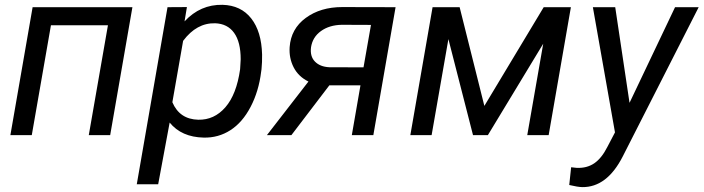

<svg xmlns="http://www.w3.org/2000/svg" viewBox="-20 -558 2906 793"><path d="M435.1 0H346.7L425.8 -453.6H190.4L111.3 0H22.9L114.7 -528.3H526.9Z M564.9 0ZM1058.6 -261.7Q1048.8 -181.2 1015.1 -116.7Q981.4 -52.2 931.6 -20.3Q881.8 11.7 821.3 10.3Q729.5 8.3 680.7 -51.8L633.3 203.1H544.9L671.9 -528.3L752 -528.8L742.2 -469.7Q807.6 -540 898.9 -538.1Q975.1 -536.1 1017.6 -481.9Q1060.1 -427.7 1062.5 -332.5Q1063 -301.3 1060.1 -272ZM971.7 -272 974.1 -313Q974.1 -384.3 947 -422.1Q919.9 -460 868.7 -461.9Q792 -463.9 736.3 -389.2L691.9 -135.7Q721.7 -65.4 798.8 -63.5Q864.7 -62 910.9 -115Q957 -168 971.7 -272Z M1613.8 -528.3 1522 0H1433.1L1468.8 -205.6H1340.3L1183.6 0H1082.5L1253.9 -221.2Q1212.4 -241.7 1192.9 -279.8Q1173.3 -317.9 1176.3 -363.3Q1181.6 -439 1242.7 -483.9Q1303.7 -528.8 1393.6 -528.8ZM1264.6 -362.8Q1259.8 -325.2 1280.8 -303.7Q1301.8 -282.2 1339.8 -280.3L1481.4 -279.8L1512.2 -455.1L1391.6 -455.6Q1340.3 -454.6 1305.7 -429.7Q1271 -404.8 1264.6 -362.8Z M1980.5 -120.6 2225.6 -528.3H2337.9L2246.1 0H2157.7L2223.6 -377.4L1995.1 0H1933.6L1832 -396.5L1762.7 0H1674.8L1766.6 -528.3H1878.4Z M2375.5 0ZM2580.1 -133.3 2768.1 -528.3H2865.7L2552.2 87.9Q2486.8 216.3 2384.3 214.8Q2366.2 214.4 2331.1 206.1L2338.9 132.8L2361.8 135.3Q2403.8 137.2 2434.3 116.5Q2464.8 95.7 2488.3 49.3L2520 -11.2L2428.7 -528.3H2521Z"/></svg>

Font: Roboto
Style: Italic
Weight: 400
Italic angle: -12°
Designer: Google
Version: Version 2.134; 2016; ttfautohint (v1.6)